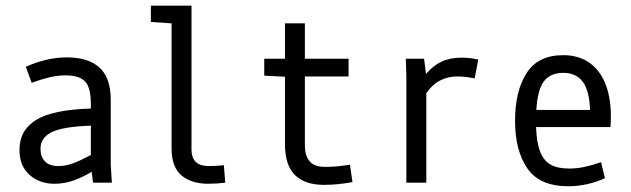

<svg xmlns="http://www.w3.org/2000/svg" viewBox="-20 -645 2228 678"><path d="M171.9 3.9Q120.1 3.9 84.5 -27.3Q48.8 -58.6 48.8 -116.2Q48.8 -185.5 107.9 -221.7Q167 -257.8 300.8 -261.7V-278.3Q300.8 -335 280.8 -356.9Q260.7 -378.9 210.9 -378.9Q183.6 -378.9 153.3 -371.6Q123 -364.3 91.8 -352.5L71.3 -409.2Q145.5 -442.4 215.8 -442.4Q292 -442.4 331.5 -406.2Q371.1 -370.1 371.1 -292V-62.5L375 0H308.6L303.7 -38.1Q270.5 -18.6 238.8 -7.3Q207 3.9 171.9 3.9ZM186.5 -58.6Q211.9 -58.6 239.3 -68.8Q266.6 -79.1 300.8 -97.7V-201.2Q204.1 -198.2 163.6 -178.7Q123 -159.2 123 -120.1Q123 -91.8 138.7 -75.2Q154.3 -58.6 186.5 -58.6Z M656.2 -625V-116.2Q656.2 -88.9 670.9 -73.7Q685.5 -58.6 717.8 -58.6Q741.2 -58.6 770.5 -61.5L775.4 0Q745.1 3.9 714.8 3.9Q656.2 3.9 621.1 -25.4Q585.9 -54.7 585.9 -121.1V-562.5L512.7 -567.4V-625Z M1056.6 -562.5V-437.5H1210.9V-375H1056.6V-129.9Q1056.6 -96.7 1072.8 -76.2Q1088.9 -55.7 1127.9 -55.7Q1169.9 -55.7 1215.8 -63.5L1224.6 -2Q1171.9 7.8 1124 7.8Q1056.6 7.8 1021.5 -26.9Q986.3 -61.5 986.3 -135.7V-374L913.1 -377.9V-437.5H986.3V-562.5Z M1415 -374 1413.1 -437.5H1477.5L1484.4 -383.8Q1507.8 -412.1 1538.1 -426.8Q1568.4 -441.4 1609.4 -441.4Q1640.6 -441.4 1668.9 -434.6L1656.2 -368.2Q1622.1 -375 1593.8 -375Q1562.5 -375 1535.2 -361.3Q1507.8 -347.7 1485.4 -316.4V0H1415Z M1986.3 12.7Q1885.7 12.7 1842.3 -50.3Q1798.8 -113.3 1798.8 -218.8Q1798.8 -323.2 1839.4 -386.7Q1879.9 -450.2 1968.8 -450.2Q2027.3 -450.2 2066.9 -419.4Q2106.4 -388.7 2124 -331.5Q2141.6 -274.4 2135.7 -196.3H1873Q1875 -141.6 1887.2 -109.9Q1899.4 -78.1 1923.8 -64Q1948.2 -49.8 1990.2 -49.8Q2017.6 -49.8 2044.4 -55.7Q2071.3 -61.5 2102.5 -72.3L2116.2 -15.6Q2052.7 12.7 1986.3 12.7ZM2063.5 -256.8Q2061.5 -324.2 2038.1 -356Q2014.6 -387.7 1968.8 -387.7Q1922.9 -387.7 1900.4 -357.4Q1877.9 -327.1 1874 -256.8Z"/></svg>

Font: Sudo Variable
Style: Regular
Weight: 400
Monospace: yes
Designer: Jens Kutilek
Foundry: Jens Kutilek
Version: Version 0.040